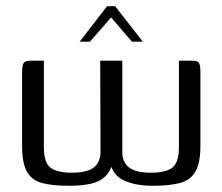

<svg xmlns="http://www.w3.org/2000/svg" viewBox="-20 -594 715 617"><path d="M202 3Q150 3 116.5 -5.5Q83 -14 67 -41.5Q51 -69 51 -125V-362Q51 -384 56 -391.5Q61 -399 79 -399H121V-122Q121 -71 142.5 -55Q164 -39 211 -39Q260 -39 281.5 -56Q303 -73 303 -107L302 -399H373V-106Q373 -73 394.5 -56Q416 -39 465 -39Q512 -39 533.5 -55Q555 -71 555 -122V-399H595Q615 -399 619.5 -392Q624 -385 624 -362V-125Q624 -70 608 -42.5Q592 -15 558.5 -6Q525 3 471 3Q415 3 377.5 -14.5Q340 -32 332 -79H344Q338 -48 320.5 -29.5Q303 -11 273.5 -4Q244 3 202 3ZM236 -460 324 -574H350L439 -460H404L337 -538L269 -460Z"/></svg>

Font: Genos Thin
Style: Regular
Weight: 400
Version: Version 1.010